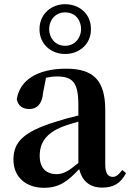

<svg xmlns="http://www.w3.org/2000/svg" viewBox="-20 -878 622 914"><path d="M290 -819C340 -819 366 -781 366 -739C366 -700 338 -660 290 -660C241 -660 214 -700 214 -739C214 -781 242 -819 290 -819ZM290 -621C356 -621 413 -666 413 -739C413 -814 356 -858 290 -858C225 -858 168 -812 168 -739C168 -666 225 -621 290 -621ZM353 -102C307 -64 282 -49 249 -49C201 -49 169 -77 169 -136C169 -198 199 -244 278 -275C295 -282 323 -290 353 -299ZM562 -69C544 -45 532 -36 517 -36C495 -36 481 -51 481 -96V-354C481 -494 426 -551 295 -551C156 -551 73 -495 60 -405C66 -375 87 -359 120 -359C154 -359 181 -381 185 -436L199 -508C217 -512 234 -514 251 -514C326 -514 353 -485 353 -379V-328C314 -319 274 -308 244 -298C90 -250 44 -201 44 -118C44 -34 105 16 189 16C263 16 302 -15 357 -73C370 -19 405 15 466 15C519 15 554 -4 580 -54Z"/></svg>

Font: Noto Serif CJK JP
Style: Bold
Weight: 700
Designer: Ryoko NISHIZUKA 西塚涼子 (kana & ideographs); Frank Grießhammer (Latin, Greek & Cyrillic); Wenlong ZHANG 张文龙 (bopomofo); San
Foundry: Adobe Systems Incorporated
Version: Version 1.000;PS 1;hotconv 16.6.53;makeotf.lib2.5.65590